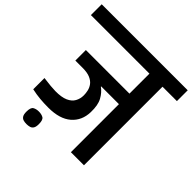

<svg xmlns="http://www.w3.org/2000/svg" viewBox="-270 -1021 1277 1277"><g transform="rotate(45 368.5 -382.5)"><path d="M173 76.7Q156.7 76.7 143.5 72.7Q130.3 68.7 122.5 56.3Q114.7 44 114.7 18Q114.7 -21.3 131.7 -31.2Q148.7 -41 173 -41Q198.3 -41 215.3 -31.2Q232.3 -21.3 232.3 18Q232.3 44 224.5 56.3Q216.7 68.7 203.2 72.7Q189.7 76.7 173 76.7ZM420 -282Q417.7 -200.3 361.5 -151.8Q305.3 -103.3 199.3 -103.3Q156.7 -103.3 119.8 -106.7Q83 -110 41.7 -119V-224.7Q76 -219.7 107.5 -217Q139 -214.3 154 -214.3Q212 -213.7 245.7 -228.7Q279.3 -243.7 293.8 -270Q308.3 -296.3 308.3 -328.3Q308.3 -348 303.5 -369.5Q298.7 -391 285 -409.7Q271.3 -428.3 244.3 -440.2Q217.3 -452 173 -452H104.7V-551H514.7V-739H-36V-840.7H773V-739H637.7V0H514.7V-452H347.7V-449Q379.3 -426.7 400.7 -387.8Q422 -349 420 -282Z"/></g></svg>

Font: Matangi Light
Style: Regular
Weight: 300
Designer: Prashant Pant
Foundry: The Graphic Ant
Version: Version 3.002